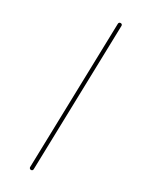

<svg xmlns="http://www.w3.org/2000/svg" viewBox="-182 -713 596 760"><g transform="rotate(30 116.0 -332.5)"><path d="M109.9 8.3Q113.8 8.3 116 5.9Q118.2 3.4 118.2 0L135.3 -664.6Q135.3 -668.5 133.1 -670.7Q130.9 -672.9 127 -672.9Q123.5 -672.9 121.1 -670.7Q118.7 -668.5 118.7 -664.6L101.6 0Q101.6 3.4 104 5.9Q106.4 8.3 109.9 8.3Z"/></g></svg>

Font: Mikhak VF
Style: Regular
Weight: 100
Designer: Amin Abedi
Version: Version 3.001